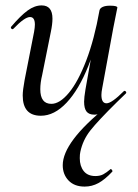

<svg xmlns="http://www.w3.org/2000/svg" viewBox="-20 -415 509 710"><path d="M212 196Q212 110 375 -21L359 1Q343 9 329 9Q309 9 300 -2.5Q291 -14 291 -39Q291 -54 296 -84L348 -377Q350 -385 360 -389.5Q370 -394 387 -394Q414 -394 414 -387L410 -367Q401 -324 399 -312L358 -89Q355 -74 355 -64Q355 -33 374 -33Q393 -33 438 -78Q439 -79 441 -79Q444 -79 446 -75.5Q448 -72 446 -70L412 -37Q343 31 314.5 67Q286 103 277 147Q275 155 275 170Q275 199 289.5 217.5Q304 236 333 236Q350 236 362 229.5Q374 223 388 211L389 210Q392 210 394.5 214Q397 218 395 220Q368 249 344 262Q320 275 293 275Q255 275 233.5 252.5Q212 230 212 196ZM64 -62Q64 -81 71 -119L106 -297Q109 -314 109 -324Q109 -352 91 -352Q71 -352 30 -309Q28 -307 26 -307Q23 -307 21 -310.5Q19 -314 22 -317Q56 -357 82 -376Q108 -395 134 -395Q174 -395 174 -346Q174 -326 168 -297L136 -138Q129 -109 129 -85Q129 -31 170 -31Q201 -31 235 -72Q269 -113 299 -191.5Q329 -270 348 -377L362 -376Q342 -260 307 -172Q272 -84 226.5 -35.5Q181 13 131 13Q64 13 64 -62Z"/></svg>

Font: Cormorant Infant Medium
Style: Italic
Weight: 500
Italic angle: -10°
Designer: Christian Thalmann (Catharsis Fonts)
Foundry: Catharsis Fonts
Version: Version 4.000